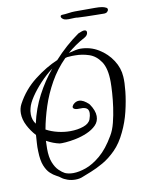

<svg xmlns="http://www.w3.org/2000/svg" viewBox="-91 -797 661 877"><g transform="rotate(-10 239.5 -358.5)"><path d="M484 -405Q486 -379 481.5 -336.5Q477 -294 465.5 -246Q454 -198 433 -155Q411 -108 381 -78Q351 -48 320 -30.5Q289 -13 263.5 -3Q238 7 223 13Q208 20 187 20Q168 20 151 14Q134 8 124 0Q117 -6 104 -12.5Q91 -19 77 -32Q63 -45 53 -69.5Q43 -94 42 -136Q41 -156 42.5 -175Q44 -194 45 -212Q23 -236 8.5 -264.5Q-6 -293 -6 -321Q-6 -344 4 -363Q37 -425 92 -467.5Q147 -510 200 -532Q227 -562 256.5 -588Q286 -614 316 -635Q336 -644 344 -644Q356 -644 356 -634Q356 -620 340 -611Q317 -599 297 -585Q277 -571 258 -555Q277 -560 290.5 -562.5Q304 -565 311 -565Q358 -565 396.5 -541.5Q435 -518 458.5 -481.5Q482 -445 484 -405ZM423 -391Q423 -454 401.5 -486Q380 -518 348.5 -528.5Q317 -539 285 -539Q277 -539 269.5 -539Q262 -539 255 -538Q251 -538 247 -537.5Q243 -537 238 -535Q195 -492 165.5 -439.5Q136 -387 118.5 -333Q101 -279 92 -229Q116 -216 145 -209Q174 -202 202 -202Q237 -202 264 -211.5Q291 -221 298 -240Q304 -257 304 -268Q304 -285 293.5 -291Q283 -297 268 -296Q248 -295 240 -298.5Q232 -302 232 -308Q232 -311 234 -314Q236 -317 238 -320Q250 -332 265 -332Q286 -332 311 -307Q333 -275 333 -249Q333 -224 316 -207Q299 -190 273.5 -179Q248 -168 221 -162.5Q194 -157 173 -155.5Q152 -154 145 -155Q116 -161 85 -178Q85 -169 84.5 -160Q84 -151 84 -141Q84 -102 94 -77Q104 -52 118.5 -38Q133 -24 145 -18Q152 -15 161.5 -13Q171 -11 183 -11Q209 -11 242 -22.5Q275 -34 310.5 -64Q346 -94 378 -149Q392 -172 400.5 -205.5Q409 -239 414 -274.5Q419 -310 421 -341Q423 -372 423 -391ZM171 -498Q140 -475 112.5 -445.5Q85 -416 66 -387.5Q47 -359 42 -338Q38 -325 38 -309Q38 -283 53 -263Q68 -331 99 -390Q130 -449 171 -498ZM459 -730Q468 -727 468 -720Q468 -714 462.5 -709Q457 -704 449 -704Q436 -704 411.5 -704.5Q387 -705 362.5 -705.5Q338 -706 326 -707Q322 -708 313 -708Q306 -708 298.5 -707.5Q291 -707 284 -707Q271 -707 263 -710Q250 -717 250 -725Q250 -732 261 -732Q271 -732 288 -734.5Q305 -737 318 -737H412Q431 -737 442.5 -735Q454 -733 459 -730Z"/></g></svg>

Font: Ingrid Darling
Style: Regular
Weight: 400
Designer: Robert E. Leuschke
Foundry: Robert E. Leuschke
Version: Version 1.010; ttfautohint (v1.8.3)